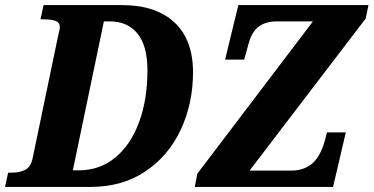

<svg xmlns="http://www.w3.org/2000/svg" viewBox="-43 -734 1467 754"><path d="M-11 -56H3Q36 -56 57 -67.5Q78 -79 85 -112L185 -592Q186 -598 189 -609.5Q192 -621 192 -627Q192 -645 176.5 -651.5Q161 -658 128 -658H116L128 -714H436Q569 -714 642 -646Q715 -578 715 -450Q715 -328 667 -225Q619 -122 528 -61Q437 0 313 0H-23ZM266 -65Q349 -65 410 -115.5Q471 -166 503.5 -255Q536 -344 536 -458Q536 -554 497 -602Q458 -650 388 -650H365L243 -65ZM732 -52 1186 -650H1044Q1001 -650 973.5 -630Q946 -610 933 -562L916 -500H841L893 -714H1404L1393 -661L937 -64H1101Q1149 -64 1181.5 -90.5Q1214 -117 1232 -179L1241 -214H1315L1265 0H722Z"/></svg>

Font: Noto Serif NarrowExtraBold
Style: Italic
Weight: 800
Width: 4
Italic angle: -12°
Designer: Monotype Design Team
Foundry: Monotype Imaging Inc.
Version: Version 1.001